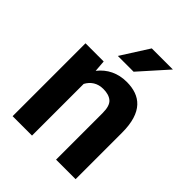

<svg xmlns="http://www.w3.org/2000/svg" viewBox="-211 -867 984 984"><g transform="rotate(45 280.5 -375.0)"><path d="M282.2 -427.7C309.1 -427.7 330.1 -421.4 344.7 -408.7C359.4 -396 366.7 -372.1 366.7 -337.4V0H508.3V-336.9C508.3 -485.8 440.9 -538.1 341.3 -538.1C277.3 -538.1 225.1 -512.2 188.5 -465.3L183.6 -528.3H51.8V0H192.4V-374.5C210 -407.2 239.7 -427.7 282.2 -427.7ZM329.1 -599.6 463.4 -750H310.5L214.8 -599.6Z"/></g></svg>

Font: Vazirmatn
Style: Bold
Weight: 700
Designer: Saber Rastikerdar
Foundry: Saber Rastikerdar
Version: Version 33.003